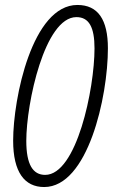

<svg xmlns="http://www.w3.org/2000/svg" viewBox="-20 -744 462 774"><path d="M158 10C334 10 415 -353 415 -549C415 -665 375 -724 292 -724C110 -724 33 -348 33 -177C33 -50 79 10 158 10ZM162 -39C113 -39 86 -80 86 -176C86 -328 160 -675 288 -675C339 -675 361 -634 361 -549C361 -386 289 -39 162 -39Z"/></svg>

Font: Noto Sans Condensed Light
Style: Italic
Weight: 300
Width: 3
Italic angle: -12°
Designer: Monotype Design Team
Foundry: Monotype Imaging Inc.
Version: Version 2.013